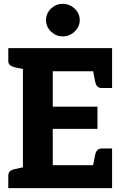

<svg xmlns="http://www.w3.org/2000/svg" viewBox="-20 -977 638 997"><path d="M99 0V-727H562V-607H254V-423H486V-308H254V-119H562V0ZM459 -97 474 -172Q477 -188 485 -197Q493 -206 508 -206H562V-119ZM459 -630 562 -607V-520H508Q493 -520 485 -529Q477 -538 474 -554ZM122 -727 108 -617 58 -627Q42 -631 32.5 -638.5Q23 -646 23 -662V-727ZM23 0V-65Q23 -80 32 -88Q41 -96 57 -99L107 -110L121 0ZM305 -788Q271 -788 245 -813Q219 -838 219 -872Q219 -908 245 -932.5Q271 -957 305 -957Q341 -957 367.5 -932.5Q394 -908 394 -872Q394 -838 367.5 -813Q341 -788 305 -788Z"/></svg>

Font: Aleo ExtraBold
Style: Regular
Weight: 800
Designer: Alessio Laiso
Foundry: Alessio Laiso
Version: Version 2.001;gftools[0.9.29]